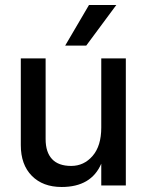

<svg xmlns="http://www.w3.org/2000/svg" viewBox="-20 -740 591 766"><path d="M324 -558H240L335 -720H444ZM482 0H384V-87Q344 6 226 6Q151 6 107 -38.5Q63 -83 63 -161V-507H162V-185Q162 -133 187.5 -105.5Q213 -78 264 -78Q315 -78 349.5 -118Q384 -158 384 -231V-507H482Z"/></svg>

Font: Hind Mysuru Medium
Style: Regular
Weight: 500
Designer: Manushi Parikh, Hitesh Malaviya
Foundry: Indian Type Foundry
Version: Version 0.703;PS 1.0;hotconv 1.0.86;makeotf.lib2.5.63406